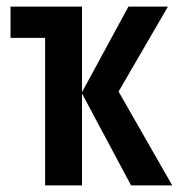

<svg xmlns="http://www.w3.org/2000/svg" viewBox="-20 -563 545 583"><path d="M490 -543 340 -285 503 0H378L229 -279V0H117V-448H12V-543H229V-283L370 -543Z"/></svg>

Font: Noto Sans ExtraCondensed SemiBold
Style: Regular
Weight: 600
Width: 2
Designer: Monotype Design Team
Foundry: Monotype Imaging Inc.
Version: Version 2.013; ttfautohint (v1.8.4.7-5d5b)